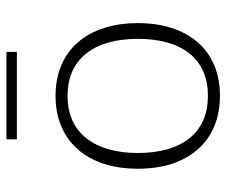

<svg xmlns="http://www.w3.org/2000/svg" viewBox="-74 -624 705 598"><g transform="rotate(-90 279.0 -325.5)"><path d="M279 -505.5Q332.5 -505.5 374.8 -487.2Q417 -469 446 -435.5Q475 -402 490.2 -354.8Q505.5 -307.5 505.5 -249Q505.5 -190.5 490.2 -143.5Q475 -96.5 446 -63Q417 -29.5 374.8 -11.5Q332.5 6.5 279 6.5Q225.5 6.5 183.2 -11.5Q141 -29.5 111.8 -63Q82.5 -96.5 67.2 -143.5Q52 -190.5 52 -249Q52 -307.5 67.2 -354.8Q82.5 -402 111.8 -435.5Q141 -469 183.2 -487.2Q225.5 -505.5 279 -505.5ZM279 -31Q323.5 -31 356.8 -46.2Q390 -61.5 412.2 -90Q434.5 -118.5 445.5 -158.8Q456.5 -199 456.5 -249Q456.5 -298.5 445.5 -339Q434.5 -379.5 412.2 -408.2Q390 -437 356.8 -452.5Q323.5 -468 279 -468Q234.5 -468 201.2 -452.5Q168 -437 145.8 -408.2Q123.5 -379.5 112.2 -339Q101 -298.5 101 -249Q101 -199 112.2 -158.8Q123.5 -118.5 145.8 -90Q168 -61.5 201.2 -46.2Q234.5 -31 279 -31ZM143.5 -658.5H416V-626H143.5Z"/></g></svg>

Font: LatoLatin Light
Style: Regular
Weight: 300
Designer: Lukasz Dziedzic with Adam Twardoch and Botio Nikoltchev
Foundry: tyPoland Lukasz Dziedzic
Version: Version 2.015; 2015-08-06; http://www.latofonts.com/